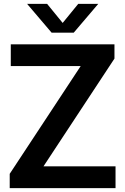

<svg xmlns="http://www.w3.org/2000/svg" viewBox="-20 -968 644 988"><path d="M30 0V-73.5L413 -655L416 -628H35.5V-740H569V-666.5L186 -85L183 -112H574.5V0ZM245.5 -800 119.5 -948H222.5L313.5 -836.5H291.5L382.5 -948H485.5L359.5 -800Z"/></svg>

Font: Encode Sans SC SemiBold
Style: Regular
Weight: 600
Version: Version 3.002